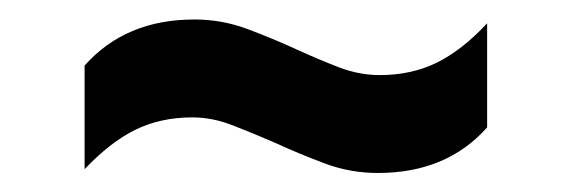

<svg xmlns="http://www.w3.org/2000/svg" viewBox="-20 -480 602 202"><path d="M377.5 -298Q348.5 -298 321.8 -308Q295 -318 270 -329.5Q247 -339.5 225.2 -348Q203.5 -356.5 182.5 -356.5Q149 -356.5 122.5 -343.5Q96 -330.5 69 -302V-411Q112 -459.5 184.5 -459.5Q213.5 -459.5 240.2 -449.5Q267 -439.5 292 -428Q315 -417.5 336.5 -409.2Q358 -401 379.5 -401Q413 -401 439.8 -414.2Q466.5 -427.5 492.5 -455.5V-346Q450 -298 377.5 -298Z"/></svg>

Font: Encode Sans SC SemiExpanded SemiBold
Style: Regular
Weight: 600
Width: 6
Designer: Multiple Designers
Foundry: Impallari Type
Version: Version 3.002